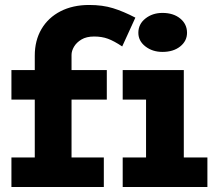

<svg xmlns="http://www.w3.org/2000/svg" viewBox="-20 -753 858 773"><path d="M120 -66V-529Q120 -590 147 -636Q174 -682 223.5 -707.5Q273 -733 339 -733Q393 -733 435 -720Q477 -707 525 -682L472 -566Q439 -588 414.5 -597Q390 -606 359 -606Q328 -606 308 -594Q288 -582 278 -565Q268 -548 268 -532V-66ZM26 0V-119H398V0ZM26 -352V-471H410V-352ZM568 -40V-471H720V-40ZM474 0V-119H815V0ZM474 -352V-471H678V-352ZM634 -544Q594 -544 565.5 -566Q537 -588 537 -621Q537 -656 565.5 -678.5Q594 -701 634 -701Q678 -701 705.5 -678.5Q733 -656 733 -621Q733 -588 705.5 -566Q678 -544 634 -544Z"/></svg>

Font: BioRhyme ExtraBold
Style: Regular
Weight: 800
Designer: Aoife Mooney
Foundry: Aoife Mooney Type
Version: Version 1.600;gftools[0.9.33]